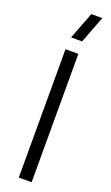

<svg xmlns="http://www.w3.org/2000/svg" viewBox="-183 -997 599 1033"><g transform="rotate(20 117.0 -480.0)"><path d="M149.5 -805H86.5L146 -960H209ZM80 0V-735H153.5V0Z"/></g></svg>

Font: Manrope ExtraLight
Style: Regular
Weight: 400
Version: Version 4.504